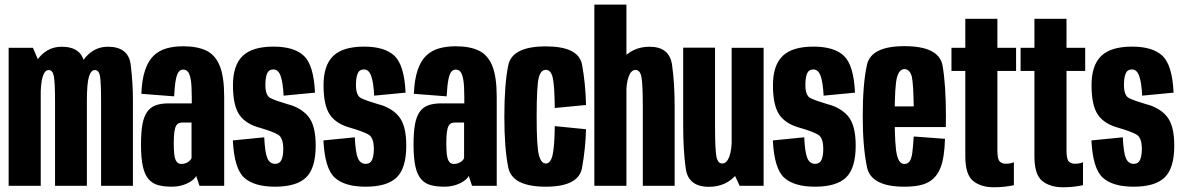

<svg xmlns="http://www.w3.org/2000/svg" viewBox="-20 -805 5126 832"><path d="M17.5 0H156.5V-519.5L122.5 -598H17.5ZM218.5 0H356.5V-371Q356.5 -445.5 346.8 -524Q337 -602.5 247 -602.5Q180.5 -602.5 138.2 -541.2Q96 -480 96 -411L155.5 -366.5Q155.5 -443 164.8 -472.2Q174 -501.5 191 -501.5Q208.5 -501.5 213.5 -474Q218.5 -446.5 218.5 -365ZM418 0H556V-371Q556 -445 546.5 -523.8Q537 -602.5 447.5 -602.5Q381 -602.5 338.5 -541Q296 -479.5 296 -411L356.5 -366.5Q356.5 -443 365.2 -472.2Q374 -501.5 391 -501.5Q409 -501.5 413.5 -474Q418 -446.5 418 -365Z M725 4Q745 4 762.5 -0.2Q780 -4.5 793.8 -11.5Q807.5 -18.5 817 -26.5Q826.5 -34.5 830 -43L844.5 0H951.5V-384.5Q951.5 -472.5 932.2 -519.8Q913 -567 873.8 -585.8Q834.5 -604.5 774 -604.5Q733.5 -604.5 701.2 -595.2Q669 -586 645.8 -563.8Q622.5 -541.5 608.8 -501.2Q595 -461 592.5 -398.5L734.5 -387.5Q737 -435 742 -460.2Q747 -485.5 755 -494.5Q763 -503.5 773.5 -503.5Q786.5 -503.5 794.5 -493.8Q802.5 -484 806.8 -458.5Q811 -433 811 -385V-357H710.5Q678 -357 655 -348.8Q632 -340.5 617.8 -320.5Q603.5 -300.5 597.2 -266Q591 -231.5 591 -178Q591 -120 599 -84Q607 -48 623.8 -28.8Q640.5 -9.5 665.5 -2.8Q690.5 4 725 4ZM766 -94.5Q758.5 -94.5 752.2 -98Q746 -101.5 741.5 -110.8Q737 -120 735 -137.5Q733 -155 733 -185Q733 -214.5 735.5 -232.5Q738 -250.5 742.8 -259.2Q747.5 -268 754.5 -271Q761.5 -274 770 -274H810V-119.5Q807.5 -113.5 801 -107.5Q794.5 -101.5 785.2 -98Q776 -94.5 766 -94.5Z M1172 4Q1265 4 1306.5 -36.2Q1348 -76.5 1348 -174Q1348 -262 1315.5 -300.8Q1283 -339.5 1224.5 -354Q1173.5 -369 1151.8 -380Q1130 -391 1130 -437Q1130 -468 1137.2 -486Q1144.5 -504 1164.5 -504Q1186 -504 1196 -476Q1206 -448 1209 -390.5L1345 -403.5Q1339.5 -522 1297.5 -562.5Q1255.5 -603 1165 -603Q1073.5 -603 1031.5 -562.5Q989.5 -522 989.5 -435.5Q989.5 -347.5 1017.5 -307.2Q1045.5 -267 1108.5 -250.5Q1161.5 -235 1184.5 -221.8Q1207.5 -208.5 1207.5 -160Q1207.5 -129.5 1199.8 -112.2Q1192 -95 1172.5 -95Q1149 -95 1138.5 -119.5Q1128 -144 1125 -210L989 -196.5Q995 -74 1038.2 -35Q1081.5 4 1172 4Z M1564.5 4Q1657.5 4 1699 -36.2Q1740.5 -76.5 1740.5 -174Q1740.5 -262 1708 -300.8Q1675.5 -339.5 1617 -354Q1566 -369 1544.2 -380Q1522.5 -391 1522.5 -437Q1522.5 -468 1529.8 -486Q1537 -504 1557 -504Q1578.5 -504 1588.5 -476Q1598.5 -448 1601.5 -390.5L1737.5 -403.5Q1732 -522 1690 -562.5Q1648 -603 1557.5 -603Q1466 -603 1424 -562.5Q1382 -522 1382 -435.5Q1382 -347.5 1410 -307.2Q1438 -267 1501 -250.5Q1554 -235 1577 -221.8Q1600 -208.5 1600 -160Q1600 -129.5 1592.2 -112.2Q1584.5 -95 1565 -95Q1541.5 -95 1531 -119.5Q1520.5 -144 1517.5 -210L1381.5 -196.5Q1387.5 -74 1430.8 -35Q1474 4 1564.5 4Z M1906 4Q1926 4 1943.5 -0.2Q1961 -4.5 1974.8 -11.5Q1988.5 -18.5 1998 -26.5Q2007.5 -34.5 2011 -43L2025.5 0H2132.5V-384.5Q2132.5 -472.5 2113.2 -519.8Q2094 -567 2054.8 -585.8Q2015.5 -604.5 1955 -604.5Q1914.5 -604.5 1882.2 -595.2Q1850 -586 1826.8 -563.8Q1803.5 -541.5 1789.8 -501.2Q1776 -461 1773.5 -398.5L1915.5 -387.5Q1918 -435 1923 -460.2Q1928 -485.5 1936 -494.5Q1944 -503.5 1954.5 -503.5Q1967.5 -503.5 1975.5 -493.8Q1983.5 -484 1987.8 -458.5Q1992 -433 1992 -385V-357H1891.5Q1859 -357 1836 -348.8Q1813 -340.5 1798.8 -320.5Q1784.5 -300.5 1778.2 -266Q1772 -231.5 1772 -178Q1772 -120 1780 -84Q1788 -48 1804.8 -28.8Q1821.5 -9.5 1846.5 -2.8Q1871.5 4 1906 4ZM1947 -94.5Q1939.5 -94.5 1933.2 -98Q1927 -101.5 1922.5 -110.8Q1918 -120 1916 -137.5Q1914 -155 1914 -185Q1914 -214.5 1916.5 -232.5Q1919 -250.5 1923.8 -259.2Q1928.5 -268 1935.5 -271Q1942.5 -274 1951 -274H1991V-119.5Q1988.5 -113.5 1982 -107.5Q1975.5 -101.5 1966.2 -98Q1957 -94.5 1947 -94.5Z M2345 4Q2487.5 4 2502.2 -77.8Q2517 -159.5 2519.5 -245L2384 -258.5Q2383 -170 2374.5 -133.2Q2366 -96.5 2345 -96.5Q2324.5 -96.5 2315 -134Q2305.5 -171.5 2305.5 -298.5Q2305.5 -433.5 2314.5 -468Q2323.5 -502.5 2345 -502.5Q2367 -502.5 2375 -469.2Q2383 -436 2384 -337L2519.5 -350Q2517 -446 2502.2 -525Q2487.5 -604 2345 -604Q2199.5 -604 2182.5 -522.2Q2165.5 -440.5 2165.5 -298.5Q2165.5 -162.5 2182.5 -79.2Q2199.5 4 2345 4Z M2555.5 0H2694.5V-785H2555.5ZM2765.5 0H2903.5V-340Q2903.5 -445.5 2892.2 -524Q2881 -602.5 2794.5 -602.5Q2720.5 -602.5 2673.2 -546Q2626 -489.5 2626 -407L2693.5 -392.5Q2693.5 -444 2704.2 -473Q2715 -502 2734 -502Q2753.5 -502 2759.5 -471.8Q2765.5 -441.5 2765.5 -338.5Z M3185 0H3289V-598H3150.5V-74.5ZM3078.5 -598.5H2940.5V-258Q2940.5 -154 2951.5 -74.8Q2962.5 4.5 3052 4.5Q3128.5 4.5 3174 -52.5Q3219.5 -109.5 3219.5 -191.5L3151 -205.5Q3151 -154 3140 -125.2Q3129 -96.5 3109.5 -96.5Q3090.5 -96.5 3084.5 -126.5Q3078.5 -156.5 3078.5 -260.5Z M3512 4Q3605 4 3646.5 -36.2Q3688 -76.5 3688 -174Q3688 -262 3655.5 -300.8Q3623 -339.5 3564.5 -354Q3513.5 -369 3491.8 -380Q3470 -391 3470 -437Q3470 -468 3477.2 -486Q3484.5 -504 3504.5 -504Q3526 -504 3536 -476Q3546 -448 3549 -390.5L3685 -403.5Q3679.5 -522 3637.5 -562.5Q3595.5 -603 3505 -603Q3413.5 -603 3371.5 -562.5Q3329.5 -522 3329.5 -435.5Q3329.5 -347.5 3357.5 -307.2Q3385.5 -267 3448.5 -250.5Q3501.5 -235 3524.5 -221.8Q3547.5 -208.5 3547.5 -160Q3547.5 -129.5 3539.8 -112.2Q3532 -95 3512.5 -95Q3489 -95 3478.5 -119.5Q3468 -144 3465 -210L3329 -196.5Q3335 -74 3378.2 -35Q3421.5 4 3512 4Z M3899 4V-94.5Q3876 -94.5 3867 -132.5Q3857 -169.5 3857 -301Q3857 -435.5 3867 -470Q3877 -505.5 3899 -505.5Q3923 -505.5 3931.5 -471.5Q3938 -440.5 3939.5 -344H3844.5V-254.5H4078.5Q4079 -277 4079 -301Q4079 -440.5 4064 -523Q4047 -605 3899 -605Q3753.5 -605 3736.5 -522.5Q3718.5 -440.5 3718.5 -301.5Q3718.5 -170.5 3736.5 -83Q3752.5 4 3899 4ZM3899 -94.5V4Q3969.5 4 4004.5 -16.5Q4039.5 -36.5 4056 -79.5Q4072.5 -121.5 4075 -203.5L3939.5 -213.5Q3937 -174.5 3933.5 -144.5Q3929.5 -115 3920.5 -104.5Q3912.5 -94.5 3899 -94.5Z M4287 6.5Q4331.5 6.5 4373.5 -2.5V-102Q4358.5 -95.5 4338.5 -95.5Q4321 -95.5 4311.5 -106Q4302 -116.5 4302 -153.5V-497.5H4383V-598H4302V-723.5H4163V-598H4103V-497.5H4163V-127.5Q4163 -48.5 4196.8 -21Q4230.5 6.5 4287 6.5Z M4586.5 6.5Q4631 6.5 4673 -2.5V-102Q4658 -95.5 4638 -95.5Q4620.5 -95.5 4611 -106Q4601.5 -116.5 4601.5 -153.5V-497.5H4682.5V-598H4601.5V-723.5H4462.5V-598H4402.5V-497.5H4462.5V-127.5Q4462.5 -48.5 4496.2 -21Q4530 6.5 4586.5 6.5Z M4892.5 4Q4985.5 4 5027 -36.2Q5068.5 -76.5 5068.5 -174Q5068.5 -262 5036 -300.8Q5003.5 -339.5 4945 -354Q4894 -369 4872.2 -380Q4850.5 -391 4850.5 -437Q4850.5 -468 4857.8 -486Q4865 -504 4885 -504Q4906.5 -504 4916.5 -476Q4926.5 -448 4929.5 -390.5L5065.5 -403.5Q5060 -522 5018 -562.5Q4976 -603 4885.5 -603Q4794 -603 4752 -562.5Q4710 -522 4710 -435.5Q4710 -347.5 4738 -307.2Q4766 -267 4829 -250.5Q4882 -235 4905 -221.8Q4928 -208.5 4928 -160Q4928 -129.5 4920.2 -112.2Q4912.5 -95 4893 -95Q4869.5 -95 4859 -119.5Q4848.5 -144 4845.5 -210L4709.5 -196.5Q4715.5 -74 4758.8 -35Q4802 4 4892.5 4Z"/></svg>

Font: Anybody ExtraCondensed
Style: Bold
Weight: 700
Width: 2
Version: Version 1.113;gftools[0.9.25]